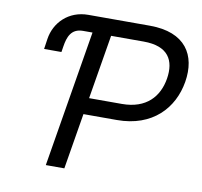

<svg xmlns="http://www.w3.org/2000/svg" viewBox="-80 -813 948 899"><g transform="rotate(10 393.5 -363.5)"><path d="M174.7 -534.1 179 -561.1C186.1 -606.5 200.6 -649.1 257.1 -649.1H302.2L194.6 0H282.7L326.7 -265.6H485.8C654.8 -265.6 748.6 -369.3 769.9 -497.2C791.2 -626.4 731.5 -727.3 561.1 -727.3H268.5C175.1 -727.3 111.2 -662.3 99.4 -582.4L92.3 -534.1ZM339.8 -343.8 390.6 -649.1H545.5C663.4 -649.1 697.4 -585.2 683.2 -497.2C669 -410.5 612.2 -343.8 495.7 -343.8Z"/></g></svg>

Font: Magic Ui Pro
Style: Italic
Weight: 400
Italic angle: -9.39999°
Designer: Stefan Endress, Andreas Faust
Version: Version 1.000;FEAKit 1.0